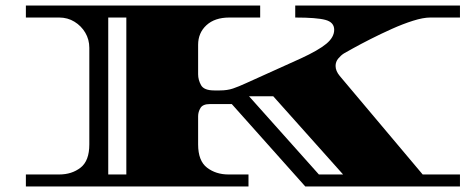

<svg xmlns="http://www.w3.org/2000/svg" viewBox="-20 -670 1695 690"><path d="M73 0V-43H193Q238 -43 269.5 -67.5Q301 -92 301 -151V-498Q301 -528 286.5 -552.5Q272 -577 247.5 -592Q223 -607 193 -607H73V-650H915V-607H804Q752 -607 722 -579.5Q692 -552 692 -509V-403Q692 -383 702.5 -364Q713 -345 750 -345H770Q797 -345 817.5 -352Q838 -359 864 -371L1061 -460Q1124 -489 1152.5 -512.5Q1181 -536 1181 -563Q1181 -590 1149.5 -598.5Q1118 -607 1041 -607V-650H1633V-607H1526Q1501 -607 1464.5 -595.5Q1428 -584 1388 -566Q1348 -548 1311.5 -529.5Q1275 -511 1249 -496.5Q1223 -482 1216 -478Q1205 -471 1195.5 -459.5Q1186 -448 1186 -433Q1186 -415 1201 -397L1499 -43H1633V0H1077L813 -296H734Q709 -296 700.5 -282Q692 -268 692 -252V-151Q692 -92 724 -67.5Q756 -43 801 -43H873V0ZM369 -43H434V-607H369ZM1126 -43H1213L962 -324H875Z"/></svg>

Font: Diplomata SC
Style: Regular
Weight: 400
Designer: Eduardo Rodriguez Tunni
Foundry: Eduardo Rodriguez Tunni
Version: Version 1.002; ttfautohint (v1.8.4.7-5d5b);gftools[0.9.23]